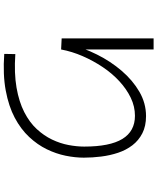

<svg xmlns="http://www.w3.org/2000/svg" viewBox="74 -882 852 1040"><g transform="rotate(90 500.0 -362.0)"><path d="M272 41 273 -19Q377 -12 454.5 -25.5Q532 -39 587.5 -67.5Q643 -96 679 -135Q715 -174 736 -218Q757 -262 765.5 -307Q774 -352 774 -392Q774 -531 732.5 -599Q691 -667 607 -667Q557 -667 510 -644.5Q463 -622 420.5 -583Q378 -544 343.5 -492.5Q309 -441 284 -383.5Q259 -326 248 -267L188 -270V-768H248V-314H220Q239 -388 275.5 -461.5Q312 -535 363.5 -595Q415 -655 477 -691Q539 -727 609 -727Q663 -727 702 -707Q741 -687 767 -653Q793 -619 807.5 -575.5Q822 -532 828 -484Q834 -436 834 -390Q834 -343 823.5 -291.5Q813 -240 788.5 -189.5Q764 -139 722 -94Q680 -49 618 -16Q556 17 470 33Q384 49 272 41Z"/></g></svg>

Font: Murecho Thin Light
Style: Regular
Weight: 300
Version: Version 1.010